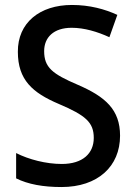

<svg xmlns="http://www.w3.org/2000/svg" viewBox="-20 -744 545 774"><path d="M464 -197C464 -302 405 -354 294 -402C191 -446 158 -472 158 -538C158 -593 196 -632 269 -632C320 -632 373 -616 421 -594L453 -684C403 -707 342 -724 270 -724C140 -724 51 -652 52 -535C52 -422 111 -370 217 -325C325 -279 358 -251 358 -188C358 -126 314 -83 229 -83C166 -83 96 -101 45 -127V-25C93 -1 154 10 228 10C374 10 464 -73 464 -197Z"/></svg>

Font: Noto Sans Khmer UI SemiCondensed Medium
Style: Regular
Weight: 500
Width: 4
Designer: Danh Hong and the Monotype Design Team
Foundry: Monotype Imaging Inc.
Version: Version 2.002